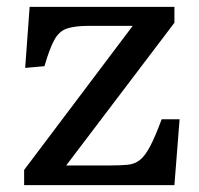

<svg xmlns="http://www.w3.org/2000/svg" viewBox="-20 -537 577 557"><path d="M50 0V-44L365 -462H239Q198 -462 175 -454.5Q152 -447 138 -422Q124 -397 109 -345L53 -340L66 -517H486V-471L172 -57H298Q330 -57 350.5 -59Q371 -61 386 -73Q401 -85 415.5 -112.5Q430 -140 449 -191H501L486 0Z"/></svg>

Font: Literata 7pt
Style: Regular
Weight: 400
Designer: Latin by Veronika Burian and Jose Scaglione. Greek by Irene Vlachou. Cyrillic by Vera Evstafieva.
Foundry: TypeTogether
Version: Version 3.002